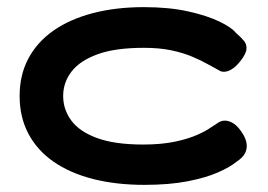

<svg xmlns="http://www.w3.org/2000/svg" viewBox="-20 -506 751 538"><path d="M385 12Q305 12 240.5 -4.5Q176 -21 130 -53Q84 -85 59.5 -131.5Q35 -178 35 -237Q35 -296 59.5 -342Q84 -388 129.5 -420Q175 -452 239.5 -469Q304 -486 383 -486Q454 -486 507.5 -474Q561 -462 595 -445.5Q629 -429 641 -414Q655 -402 664 -391Q673 -380 670 -364Q667 -354 661 -345Q655 -336 647 -327Q622 -300 599 -306Q582 -315 562.5 -326Q543 -337 518 -347.5Q493 -358 460 -365Q427 -372 383 -372Q303 -372 253.5 -354Q204 -336 180.5 -305.5Q157 -275 157 -237Q157 -199 180 -168Q203 -137 252.5 -119Q302 -101 381 -101Q432 -101 470 -109Q508 -117 533.5 -128.5Q559 -140 571 -149Q582 -156 591 -162Q600 -168 610 -168Q622 -168 634.5 -160Q647 -152 659 -133Q669 -118 671 -103.5Q673 -89 666.5 -76.5Q660 -64 643 -53Q625 -38 591 -23Q557 -8 505.5 2Q454 12 385 12Z"/></svg>

Font: Fredoka Expanded Medium
Style: Regular
Weight: 500
Width: 7
Designer: Ben Nathan
Foundry: Milena B. Brandão, Ben Nathan
Version: Version 2.001